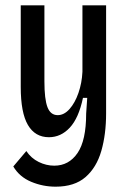

<svg xmlns="http://www.w3.org/2000/svg" viewBox="-20 -548 480 722"><path d="M189 154Q141 154 97 135.5Q53 117 30 78L79 20Q97 47 125.5 61Q154 75 184 75Q239 75 271.5 27.5Q304 -20 304 -121L308 -180H292Q276 -104 242.5 -68Q209 -32 164 -32Q112 -32 85 -78Q58 -124 58 -221V-528H147V-242Q147 -175 158.5 -145Q170 -115 197 -115Q221 -115 241.5 -138Q262 -161 275 -198.5Q288 -236 290 -278V-528H379V-122Q379 -43 361 19.5Q343 82 301.5 118Q260 154 189 154Z"/></svg>

Font: Bricolage Grotesque 12pt Condensed
Style: Regular
Weight: 400
Width: 3
Designer: Mathieu Triay
Foundry: Atelier Triay
Version: Version 1.001; ttfautohint (v1.8.4.7-5d5b);gftools[0.9.33.de